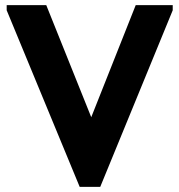

<svg xmlns="http://www.w3.org/2000/svg" viewBox="-20 -720 698 747"><path d="M6 -680V-700H160L335 -264L508 -700H652V-680L370 7H290Z"/></svg>

Font: Tilda Sans Extra Bold
Style: Regular
Weight: 800
Designer: ParaType Ltd
Foundry: ParaType Ltd
Version: Version 1.009